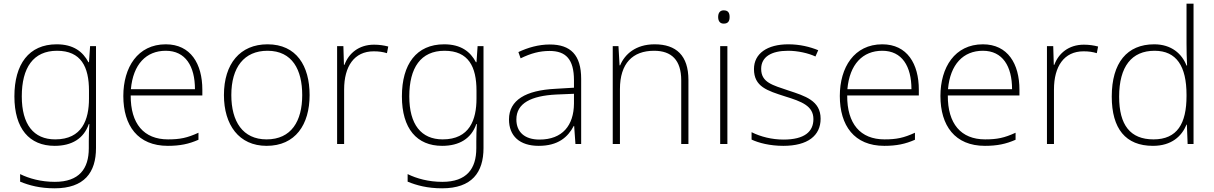

<svg xmlns="http://www.w3.org/2000/svg" viewBox="-20 -780 6574 1040"><path d="M287 -540C136 -540 58 -432 58 -258C58 -83 139 10 276 10C370 10 434 -30 461 -108H464C462 -74 461 -49 461 -15V23C461 134 409 205 277 205C202 205 138 187 89 163V204C138 224 196 240 276 240C437 240 500 154 500 22V-530H468L462 -443H459C429 -500 378 -540 287 -540ZM289 -505C419 -505 462 -418 462 -289V-246C462 -132 425 -25 279 -25C162 -25 98 -106 98 -258C98 -413 160 -505 289 -505Z M878 -540C726 -540 648 -415 648 -260C648 -100 726 10 889 10C955 10 1003 0 1055 -23V-61C994 -33 955 -25 890 -25C759 -25 687 -110 688 -263H1076V-294C1076 -434 1013 -540 878 -540ZM878 -505C985 -505 1036 -421 1036 -297H689C701 -432 772 -505 878 -505Z M1657 -265C1657 -423 1586 -540 1429 -540C1281 -540 1193 -435 1193 -265C1193 -104 1274 10 1424 10C1580 10 1657 -105 1657 -265ZM1233 -265C1233 -415 1302 -505 1429 -505C1564 -505 1617 -401 1617 -265C1617 -124 1558 -25 1424 -25C1295 -25 1233 -122 1233 -265Z M2006 -538C1923 -538 1868 -490 1846 -429H1843L1840 -530H1806V0H1844V-295C1844 -421 1899 -502 2004 -502C2032 -502 2053 -499 2076 -492L2083 -528C2060 -534 2035 -538 2006 -538Z M2386 -540C2235 -540 2157 -432 2157 -258C2157 -83 2238 10 2375 10C2469 10 2533 -30 2560 -108H2563C2561 -74 2560 -49 2560 -15V23C2560 134 2508 205 2376 205C2301 205 2237 187 2188 163V204C2237 224 2295 240 2375 240C2536 240 2599 154 2599 22V-530H2567L2561 -443H2558C2528 -500 2477 -540 2386 -540ZM2388 -505C2518 -505 2561 -418 2561 -289V-246C2561 -132 2524 -25 2378 -25C2261 -25 2197 -106 2197 -258C2197 -413 2259 -505 2388 -505Z M2958 -539C2897 -539 2839 -522 2788 -498L2800 -464C2855 -491 2903 -504 2957 -504C3045 -504 3089 -459 3089 -345V-305L2989 -299C2828 -291 2737 -238 2737 -133C2737 -44 2794 10 2898 10C3003 10 3056 -37 3088 -98H3090L3097 0H3128V-353C3128 -482 3071 -539 2958 -539ZM2993 -268 3089 -272V-219C3088 -101 3027 -24 2902 -24C2823 -24 2777 -64 2777 -133C2777 -221 2857 -261 2993 -268Z M3526 -540C3423 -540 3364 -486 3339 -426H3336L3330 -530H3299V0H3338V-297C3338 -437 3407 -505 3523 -505C3617 -505 3670 -455 3670 -345V0H3709V-347C3709 -479 3643 -540 3526 -540Z M3900 -724C3879 -724 3870 -709 3870 -688C3870 -667 3879 -652 3900 -652C3925 -652 3932 -667 3932 -688C3932 -709 3925 -724 3900 -724ZM3920 -530H3881V0H3920Z M4425 -137C4425 -235 4341 -260 4250 -290C4165 -319 4103 -333 4103 -407C4103 -472 4158 -505 4249 -505C4301 -505 4359 -492 4397 -474L4412 -508C4368 -526 4313 -540 4250 -540C4136 -540 4064 -490 4064 -406C4064 -310 4136 -289 4232 -258C4323 -230 4386 -206 4386 -135C4386 -67 4338 -24 4224 -24C4162 -24 4101 -39 4051 -64V-24C4089 -6 4150 10 4223 10C4355 10 4425 -45 4425 -137Z M4759 -540C4607 -540 4529 -415 4529 -260C4529 -100 4607 10 4770 10C4836 10 4884 0 4936 -23V-61C4875 -33 4836 -25 4771 -25C4640 -25 4568 -110 4569 -263H4957V-294C4957 -434 4894 -540 4759 -540ZM4759 -505C4866 -505 4917 -421 4917 -297H4570C4582 -432 4653 -505 4759 -505Z M5304 -540C5152 -540 5074 -415 5074 -260C5074 -100 5152 10 5315 10C5381 10 5429 0 5481 -23V-61C5420 -33 5381 -25 5316 -25C5185 -25 5113 -110 5114 -263H5502V-294C5502 -434 5439 -540 5304 -540ZM5304 -505C5411 -505 5462 -421 5462 -297H5115C5127 -432 5198 -505 5304 -505Z M5851 -538C5768 -538 5713 -490 5691 -429H5688L5685 -530H5651V0H5689V-295C5689 -421 5744 -502 5849 -502C5877 -502 5898 -499 5921 -492L5928 -528C5905 -534 5880 -538 5851 -538Z M6225 10C6326 10 6381 -42 6407 -105H6409L6413 0H6445V-760H6407V-544C6407 -506 6408 -464 6410 -425H6407C6382 -489 6325 -540 6232 -540C6085 -540 6002 -440 6002 -257C6002 -83 6077 10 6225 10ZM6228 -25C6102 -25 6042 -103 6042 -256C6042 -420 6110 -505 6234 -505C6353 -505 6407 -421 6407 -266V-260C6407 -111 6357 -25 6228 -25Z"/></svg>

Font: Noto Sans Ethiopic ExtraLight
Style: Regular
Weight: 200
Designer: Monotype Design Team
Foundry: Monotype Imaging Inc.
Version: Version 2.102